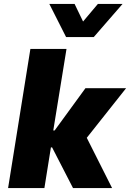

<svg xmlns="http://www.w3.org/2000/svg" viewBox="-20 -953 659 973"><path d="M21 0 134 -705H317L250 -292H257L413 -506H619L401 -231L405 -284L548 0H350L244 -206H238L205 0ZM315 -765 230 -933H358L401 -844L476 -933H601L455 -765Z"/></svg>

Font: Nunito Sans 7pt SemiCondensed Black
Style: Italic
Weight: 900
Width: 4
Italic angle: -9°
Designer: Vernon Adams
Foundry: Vernon Adams
Version: Version 3.101;gftools[0.9.27]